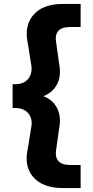

<svg xmlns="http://www.w3.org/2000/svg" viewBox="-20 -810 472 974"><path d="M44 -262V-383H58Q103 -383 125 -412.5Q147 -442 137 -489L122 -585Q101 -678 149 -734Q197 -790 299 -790H389V-673H336Q248 -673 266 -587L280 -486Q292 -425 269.5 -382.5Q247 -340 200 -322Q247 -305 269.5 -261.5Q292 -218 280 -159L266 -59Q249 27 336 27H389V144H299Q197 144 148.5 88Q100 32 122 -61L137 -156Q148 -203 125.5 -232.5Q103 -262 58 -262Z"/></svg>

Font: BDO Grotesk ExtraBold
Style: Regular
Weight: 800
Designer: Deni Anggara
Foundry: Lokal Container
Version: Version 2.000